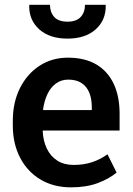

<svg xmlns="http://www.w3.org/2000/svg" viewBox="-20 -782 562 812"><path d="M280.8 10.3Q206.1 10.3 150.6 -23.2Q95.2 -56.6 64.7 -115.7Q34.2 -174.8 34.2 -251V-271.5Q34.2 -348.6 64.2 -408.9Q94.2 -469.2 147 -503.7Q199.7 -538.1 267.1 -538.1Q338.9 -538.1 387.5 -509.3Q436 -480.5 460.9 -427.5Q485.8 -374.5 485.8 -300.3V-230H161.6L160.6 -227.5Q162.6 -186 178 -153.8Q193.4 -121.6 221.9 -103Q250.5 -84.5 291.5 -84.5Q334.5 -84.5 369.6 -96.2Q404.8 -107.9 434.6 -129.4L473.1 -52.2Q441.9 -25.9 393.6 -7.8Q345.2 10.3 280.8 10.3ZM163.6 -316.4H368.2V-329.1Q368.2 -363.8 357.7 -389.9Q347.2 -416 325 -430.7Q302.7 -445.3 268.6 -445.3Q238.8 -445.3 216.3 -428.7Q193.8 -412.1 180.4 -383.5Q167 -355 162.1 -318.8ZM265.6 -618.7Q189.9 -618.7 146.2 -657.7Q102.5 -696.8 103.5 -758.8L104.5 -761.7H191.4Q191.4 -730.5 209.2 -710.4Q227.1 -690.4 265.6 -690.4Q303.2 -690.4 321.3 -710.2Q339.4 -730 339.4 -761.7H426.3L427.2 -758.8Q428.2 -696.8 384.5 -657.7Q340.8 -618.7 265.6 -618.7Z"/></svg>

Font: Roboto Slab LO Medium
Style: Regular
Weight: 500
Designer: Google
Version: Version 2.000